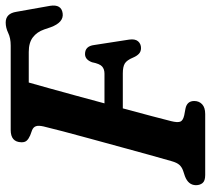

<svg xmlns="http://www.w3.org/2000/svg" viewBox="-54 -704 758 691"><g transform="rotate(-90 325.5 -359.0)"><path d="M158.5 -662Q159.5 -700 202.5 -700H506.5Q533.5 -700 552 -709Q570.5 -718 589.5 -718Q622 -718 628 -679.5L649.5 -558.5Q656 -517.5 622.5 -513Q590 -508.5 572.5 -556L564.5 -579.5Q555.5 -605.5 536.2 -620.2Q517 -635 483.5 -635H373.5Q365.5 -606.5 353.2 -562.8Q341 -519 326.8 -467Q312.5 -415 298.5 -362.5H405.5Q421.5 -362.5 431.2 -371Q441 -379.5 446.5 -407.5Q456 -432.5 476 -432.5Q504.5 -432.5 508.5 -399.5L528 -273.5Q531 -252 521.8 -241.5Q512.5 -231 497.5 -231Q485 -231 477 -238.5Q469 -246 463.5 -259Q454 -282 442.2 -289.2Q430.5 -296.5 406 -296.5H280.5Q265 -239 252.5 -192Q240 -145 234.5 -122.5Q229 -100.5 232.5 -90.2Q236 -80 255.5 -75.5L279.5 -71Q307 -65.5 307 -39.5Q307 -22 295.2 -11Q283.5 0 260 0H40.5Q19.5 0 11.8 -9.5Q4 -19 4 -33.5Q4.5 -61 36.5 -73L56 -79.5Q69 -84 77 -92.8Q85 -101.5 90.5 -121Q99.5 -152 112.8 -200Q126 -248 141.2 -303.5Q156.5 -359 171.2 -413.2Q186 -467.5 197.8 -512Q209.5 -556.5 215.5 -582Q219.5 -600 216.2 -609.2Q213 -618.5 202 -623L183 -630Q170.5 -635.5 164.2 -642.5Q158 -649.5 158.5 -662Z"/></g></svg>

Font: Fraunces 72pt SuperSoft SemiBold
Style: Italic
Weight: 600
Italic angle: -16°
Version: Version 1.000;[b76b70a41]